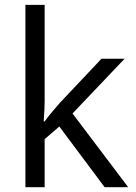

<svg xmlns="http://www.w3.org/2000/svg" viewBox="-20 -780 565 800"><path d="M166 -273.9Q187 -303.7 230 -352.1L402.8 -535.2H499L282.2 -307.1L514.2 0H416L227.1 -252.9L166 -200.2V0H85.9V-759.8H166V-356.9Q166 -330.1 162.1 -273.9Z"/></svg>

Font: f3_1792  
Style: Regular
Weight: 400
Foundry: Ascender Corporation
Version: Version 1.10